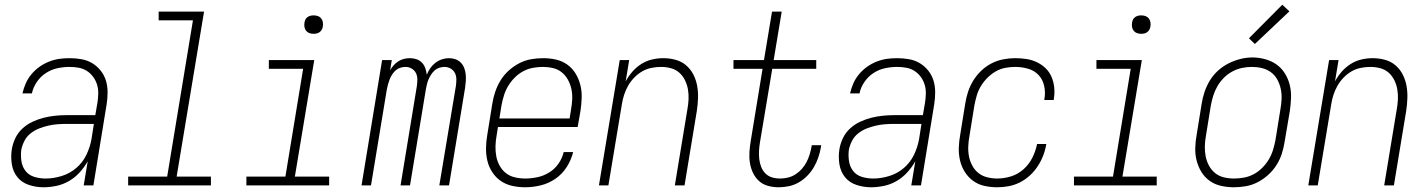

<svg xmlns="http://www.w3.org/2000/svg" viewBox="-20 -784 6040 812"><path d="M164 8Q132 8 102 -2Q72 -12 53.5 -35Q35 -58 30 -89.5Q25 -121 30 -153Q34 -177 45 -200Q56 -223 75 -240.5Q94 -258 117.5 -269Q141 -280 165 -286Q189 -292 213 -294.5Q237 -297 261 -297H383L392 -349Q395 -368 395.5 -388Q396 -408 390.5 -426Q385 -444 374 -459Q363 -474 347.5 -484Q332 -494 313 -497.5Q294 -501 274 -501Q249 -501 223 -495.5Q197 -490 174 -475Q151 -460 135.5 -437Q120 -414 115 -389H75Q80 -411 89 -431.5Q98 -452 113 -470Q128 -488 147 -501.5Q166 -515 187.5 -523.5Q209 -532 230.5 -535Q252 -538 274 -538Q300 -538 325 -533.5Q350 -529 370.5 -516.5Q391 -504 406 -485Q421 -466 428 -443Q435 -420 435 -394Q435 -368 431 -343L375 0H334L351 -102Q337 -77 317 -55Q297 -33 272 -18.5Q247 -4 219 2Q191 8 164 8ZM173 -29Q206 -29 240.5 -39.5Q275 -50 302.5 -73.5Q330 -97 345.5 -129.5Q361 -162 367 -196L377 -260H261Q242 -260 222.5 -258.5Q203 -257 183.5 -252.5Q164 -248 145 -240.5Q126 -233 109.5 -220Q93 -207 83.5 -188.5Q74 -170 70 -151Q67 -127 70.5 -103Q74 -79 88 -61Q102 -43 125 -36Q148 -29 173 -29Z M522 0V-37H687L796 -698H651V-735H843L727 -37H872V0Z M1022 0V-37H1187L1262 -493H1117V-530H1309L1227 -37H1372V0ZM1306 -641Q1297 -641 1288.5 -644Q1280 -647 1274.5 -654Q1269 -661 1267.5 -670.5Q1266 -680 1268 -690Q1269 -696 1272 -702Q1275 -708 1281 -712Q1287 -716 1293.5 -717.5Q1300 -719 1306 -719Q1316 -719 1324.5 -716Q1333 -713 1338.5 -706Q1344 -699 1345.5 -689.5Q1347 -680 1345 -670Q1344 -664 1340.5 -658Q1337 -652 1331.5 -648Q1326 -644 1319.5 -642.5Q1313 -641 1306 -641Z M1509 0 1596 -530H1637L1630 -487Q1636 -498 1645 -508Q1654 -518 1665 -525Q1676 -532 1688.5 -535Q1701 -538 1714 -538Q1728 -538 1741.5 -533.5Q1755 -529 1764.5 -519Q1774 -509 1778.5 -496Q1783 -483 1785 -468Q1791 -483 1800 -496Q1809 -509 1821.5 -518.5Q1834 -528 1849 -533Q1864 -538 1878 -538Q1893 -538 1906 -533.5Q1919 -529 1928.5 -519.5Q1938 -510 1943 -497Q1948 -484 1949.5 -470Q1951 -456 1950 -441.5Q1949 -427 1947 -413L1879 0H1838L1908 -420Q1910 -434 1910 -448.5Q1910 -463 1904 -475Q1898 -487 1886 -494Q1874 -501 1860 -501Q1849 -501 1838 -497.5Q1827 -494 1818.5 -486.5Q1810 -479 1803.5 -469Q1797 -459 1792.5 -448.5Q1788 -438 1785.5 -427.5Q1783 -417 1781 -406L1714 0H1674L1743 -420Q1745 -434 1745 -448.5Q1745 -463 1739 -475Q1733 -487 1721 -494Q1709 -501 1695 -501Q1684 -501 1673 -497.5Q1662 -494 1653.5 -486.5Q1645 -479 1638.5 -469Q1632 -459 1628 -448.5Q1624 -438 1621 -427.5Q1618 -417 1616 -406L1549 0Z M2201 8Q2173 8 2146 2Q2119 -4 2097.5 -19Q2076 -34 2061.5 -56.5Q2047 -79 2041 -105Q2035 -131 2035.5 -159Q2036 -187 2041 -215L2062 -345Q2066 -371 2074.5 -396Q2083 -421 2097 -444Q2111 -467 2131.5 -485.5Q2152 -504 2176 -516.5Q2200 -529 2226 -533.5Q2252 -538 2277 -538Q2305 -538 2331.5 -532Q2358 -526 2379.5 -510.5Q2401 -495 2414.5 -472.5Q2428 -450 2434.5 -424Q2441 -398 2440 -370Q2439 -342 2435 -315L2423 -247H2086L2080 -209Q2076 -187 2075.5 -165Q2075 -143 2079 -122Q2083 -101 2093.5 -82.5Q2104 -64 2120 -51.5Q2136 -39 2157.5 -34Q2179 -29 2201 -29Q2226 -29 2252.5 -34.5Q2279 -40 2302.5 -54.5Q2326 -69 2342 -92Q2358 -115 2364 -141H2404Q2396 -108 2377 -78Q2358 -48 2329 -28Q2300 -8 2266.5 0Q2233 8 2201 8ZM2389 -283 2395 -321Q2399 -343 2400 -365Q2401 -387 2396.5 -407.5Q2392 -428 2382 -446.5Q2372 -465 2356 -478Q2340 -491 2319 -496Q2298 -501 2276 -501Q2255 -501 2233.5 -497Q2212 -493 2192.5 -482.5Q2173 -472 2157 -456Q2141 -440 2129.5 -421Q2118 -402 2111.5 -381Q2105 -360 2101 -339L2092 -283Z M2513 0 2601 -530H2641L2626 -440Q2638 -462 2654.5 -481Q2671 -500 2692.5 -513.5Q2714 -527 2738 -532.5Q2762 -538 2785 -538Q2812 -538 2837.5 -531Q2863 -524 2882 -507.5Q2901 -491 2912.5 -468.5Q2924 -446 2928.5 -420.5Q2933 -395 2932 -368Q2931 -341 2927 -315L2875 0H2834L2887 -321Q2891 -342 2892 -363.5Q2893 -385 2889.5 -405.5Q2886 -426 2877 -444.5Q2868 -463 2853 -476.5Q2838 -490 2817.5 -495.5Q2797 -501 2776 -501Q2756 -501 2735.5 -497Q2715 -493 2696.5 -482.5Q2678 -472 2662.5 -456Q2647 -440 2636.5 -421.5Q2626 -403 2619.5 -383Q2613 -363 2610 -343L2553 0Z M3273 8Q3250 8 3228 2Q3206 -4 3190 -18.5Q3174 -33 3164.5 -53Q3155 -73 3151.5 -95.5Q3148 -118 3149.5 -141Q3151 -164 3155 -188L3205 -493H3082V-530H3211L3245 -735H3286L3252 -530H3432V-493H3246L3194 -182Q3191 -164 3190 -146.5Q3189 -129 3191 -111.5Q3193 -94 3199 -78.5Q3205 -63 3216.5 -51Q3228 -39 3244.5 -34Q3261 -29 3279 -29Q3296 -29 3312.5 -33Q3329 -37 3344 -46.5Q3359 -56 3371 -69.5Q3383 -83 3391 -98.5Q3399 -114 3404 -130.5Q3409 -147 3412 -163Q3412 -165 3412.5 -167Q3413 -169 3413 -170H3453Q3453 -168 3452.5 -166Q3452 -164 3452 -162Q3448 -140 3441 -119Q3434 -98 3422.5 -78Q3411 -58 3394.5 -41Q3378 -24 3358 -12.5Q3338 -1 3316 3.5Q3294 8 3273 8Z M3664 8Q3632 8 3602 -2Q3572 -12 3553.5 -35Q3535 -58 3530 -89.5Q3525 -121 3530 -153Q3534 -177 3545 -200Q3556 -223 3575 -240.5Q3594 -258 3617.5 -269Q3641 -280 3665 -286Q3689 -292 3713 -294.5Q3737 -297 3761 -297H3883L3892 -349Q3895 -368 3895.5 -388Q3896 -408 3890.5 -426Q3885 -444 3874 -459Q3863 -474 3847.5 -484Q3832 -494 3813 -497.5Q3794 -501 3774 -501Q3749 -501 3723 -495.5Q3697 -490 3674 -475Q3651 -460 3635.5 -437Q3620 -414 3615 -389H3575Q3580 -411 3589 -431.5Q3598 -452 3613 -470Q3628 -488 3647 -501.5Q3666 -515 3687.5 -523.5Q3709 -532 3730.5 -535Q3752 -538 3774 -538Q3800 -538 3825 -533.5Q3850 -529 3870.5 -516.5Q3891 -504 3906 -485Q3921 -466 3928 -443Q3935 -420 3935 -394Q3935 -368 3931 -343L3875 0H3834L3851 -102Q3837 -77 3817 -55Q3797 -33 3772 -18.5Q3747 -4 3719 2Q3691 8 3664 8ZM3673 -29Q3706 -29 3740.5 -39.5Q3775 -50 3802.5 -73.5Q3830 -97 3845.5 -129.5Q3861 -162 3867 -196L3877 -260H3761Q3742 -260 3722.5 -258.5Q3703 -257 3683.5 -252.5Q3664 -248 3645 -240.5Q3626 -233 3609.5 -220Q3593 -207 3583.5 -188.5Q3574 -170 3570 -151Q3567 -127 3570.5 -103Q3574 -79 3588 -61Q3602 -43 3625 -36Q3648 -29 3673 -29Z M4197 8Q4169 8 4142.5 2Q4116 -4 4095 -19.5Q4074 -35 4060 -57.5Q4046 -80 4040 -106Q4034 -132 4035 -160Q4036 -188 4041 -215L4062 -345Q4066 -371 4074 -395.5Q4082 -420 4096 -443Q4110 -466 4130 -485Q4150 -504 4173.5 -516Q4197 -528 4222.5 -533Q4248 -538 4273 -538Q4297 -538 4320.5 -534.5Q4344 -531 4365 -521Q4386 -511 4402 -495.5Q4418 -480 4427 -459Q4436 -438 4438.5 -414.5Q4441 -391 4437 -367Q4437 -366 4437 -364.5Q4437 -363 4436 -361H4396Q4397 -362 4397 -363.5Q4397 -365 4397 -366Q4402 -393 4396 -420.5Q4390 -448 4372 -467Q4354 -486 4327.5 -493.5Q4301 -501 4273 -501Q4253 -501 4231.5 -497Q4210 -493 4191 -482Q4172 -471 4156 -455Q4140 -439 4128.5 -420Q4117 -401 4111 -380.5Q4105 -360 4101 -339L4080 -209Q4076 -188 4075 -165.5Q4074 -143 4078 -122.5Q4082 -102 4092 -83.5Q4102 -65 4117.5 -52.5Q4133 -40 4154 -34.5Q4175 -29 4197 -29Q4226 -29 4255.5 -38Q4285 -47 4308.5 -68Q4332 -89 4346 -117Q4360 -145 4366 -175H4405Q4401 -150 4392 -126.5Q4383 -103 4369 -81.5Q4355 -60 4335.5 -42Q4316 -24 4293 -12.5Q4270 -1 4245.5 3.5Q4221 8 4197 8Z M4522 0V-37H4687L4762 -493H4617V-530H4809L4727 -37H4872V0ZM4806 -641Q4797 -641 4788.5 -644Q4780 -647 4774.5 -654Q4769 -661 4767.5 -670.5Q4766 -680 4768 -690Q4769 -696 4772 -702Q4775 -708 4781 -712Q4787 -716 4793.5 -717.5Q4800 -719 4806 -719Q4816 -719 4824.5 -716Q4833 -713 4838.5 -706Q4844 -699 4845.5 -689.5Q4847 -680 4845 -670Q4844 -664 4840.5 -658Q4837 -652 4831.5 -648Q4826 -644 4819.5 -642.5Q4813 -641 4806 -641Z M5198 8Q5171 8 5144 2Q5117 -4 5095.5 -19.5Q5074 -35 5060.5 -57.5Q5047 -80 5040.5 -106Q5034 -132 5035 -160Q5036 -188 5041 -215L5062 -345Q5066 -371 5074.5 -396Q5083 -421 5097 -444Q5111 -467 5131.5 -485.5Q5152 -504 5176 -516Q5200 -528 5225.5 -534.5Q5251 -541 5277 -541Q5304 -541 5331 -533.5Q5358 -526 5379 -511Q5400 -496 5414 -473.5Q5428 -451 5434.5 -425Q5441 -399 5440 -370.5Q5439 -342 5435 -315L5413 -185Q5409 -159 5401 -134Q5393 -109 5378.5 -86Q5364 -63 5343.5 -44.5Q5323 -26 5299 -13.5Q5275 -1 5249 3.5Q5223 8 5198 8ZM5199 -29Q5220 -29 5241.5 -33Q5263 -37 5282.5 -47.5Q5302 -58 5318 -74Q5334 -90 5345.5 -109Q5357 -128 5363.5 -149Q5370 -170 5374 -191L5395 -321Q5399 -343 5400 -365Q5401 -387 5396.5 -408Q5392 -429 5382 -447.5Q5372 -466 5355 -478.5Q5338 -491 5317 -496Q5296 -501 5274 -501Q5253 -501 5232 -496.5Q5211 -492 5191.5 -481.5Q5172 -471 5156 -455Q5140 -439 5129 -420Q5118 -401 5111.5 -380.5Q5105 -360 5101 -339L5080 -209Q5076 -187 5075.5 -165Q5075 -143 5079 -122.5Q5083 -102 5093 -83.5Q5103 -65 5119 -52Q5135 -39 5156 -34Q5177 -29 5199 -29ZM5287 -598 5262 -622 5403 -764 5433 -736Z M5513 0 5601 -530H5641L5626 -440Q5638 -462 5654.5 -481Q5671 -500 5692.5 -513.5Q5714 -527 5738 -532.5Q5762 -538 5785 -538Q5812 -538 5837.5 -531Q5863 -524 5882 -507.5Q5901 -491 5912.5 -468.5Q5924 -446 5928.5 -420.5Q5933 -395 5932 -368Q5931 -341 5927 -315L5875 0H5834L5887 -321Q5891 -342 5892 -363.5Q5893 -385 5889.5 -405.5Q5886 -426 5877 -444.5Q5868 -463 5853 -476.5Q5838 -490 5817.5 -495.5Q5797 -501 5776 -501Q5756 -501 5735.5 -497Q5715 -493 5696.5 -482.5Q5678 -472 5662.5 -456Q5647 -440 5636.5 -421.5Q5626 -403 5619.5 -383Q5613 -363 5610 -343L5553 0Z"/></svg>

Font: Iosevka Curly XLtObl
Style: Regular
Weight: 200
Italic angle: -9°
Monospace: yes
Designer: Belleve Invis
Foundry: Belleve Invis
Version: Version 11.1.0; ttfautohint (v1.8.3)